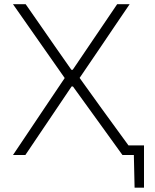

<svg xmlns="http://www.w3.org/2000/svg" viewBox="-20 -733 732 908"><path d="M41.5 0Q73.5 -47.5 106.5 -96.8Q139.5 -146 176 -200.5L286 -364L191 -499.5Q155.5 -550 119.8 -601.2Q84 -652.5 41.5 -713H101.5Q137.5 -661.5 171.8 -612Q206 -562.5 237 -518L317.5 -403H324L402.5 -519Q433 -564 466.8 -613.8Q500.5 -663.5 534 -713H593Q555.5 -657.5 521 -607Q486.5 -556.5 457.5 -513L356.5 -364.5L461.5 -218.5Q494.5 -173 525.2 -131Q556 -89 587.5 -45.5H661V154.5H616.5L613 0H559Q522.5 -51 489.2 -96.8Q456 -142.5 425.5 -185L325 -324H318.5L224.5 -184.5Q194 -139.5 164.2 -95.2Q134.5 -51 100 0Z"/></svg>

Font: Commissioner ExtraLight
Style: Regular
Weight: 200
Designer: Kostas Bartsokas
Foundry: Kostas Bartsokas
Version: Version 1.000; ttfautohint (v1.8.3)